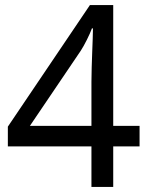

<svg xmlns="http://www.w3.org/2000/svg" viewBox="-20 -738 591 758"><path d="M341 -160H11V-238L335 -718H427V-241H531V-160H427V0H341ZM341 -241V-415Q341 -442 342 -472Q343 -502 344 -531Q345 -560 346 -585Q347 -610 347 -626H343Q336 -607 323 -581Q310 -555 299 -538L98 -241Z"/></svg>

Font: ltamil25
Style: Book
Weight: 400
Designer: Jelle Bosma - Monotype Design Team
Foundry: Monotype Imaging Inc.
Version: Version 2.003